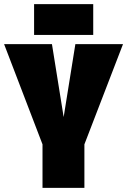

<svg xmlns="http://www.w3.org/2000/svg" viewBox="-23 -915 619 935"><path d="M184 0V-212L-3 -700H230L287 -345L344 -700H576L388 -212V0ZM143 -745V-895H431V-745Z"/></svg>

Font: Georama SemiCondensed Black
Style: Regular
Weight: 900
Width: 4
Designer: Jean-Baptiste Levee
Foundry: Production Type
Version: Version 1.001